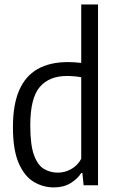

<svg xmlns="http://www.w3.org/2000/svg" viewBox="-20 -828 521 858"><path d="M220.9 9.5Q172.2 9.5 130.5 -15.6Q88.7 -40.7 63.3 -99.6Q37.8 -158.5 37.8 -260.3Q37.8 -359.9 65.6 -424.1Q93.4 -488.4 148.2 -519.5Q203.1 -550.6 283.8 -550.6Q297.8 -550.6 313.5 -549.6Q329.1 -548.7 343 -546.9V-808H418V0H353.7L348.1 -54.8H343.1Q325.9 -28.1 294.8 -9.3Q263.7 9.5 220.9 9.5ZM238.9 -56.5Q269.1 -56.5 297.9 -72.2Q326.6 -87.9 343 -118.4V-482.8Q330.3 -485.2 312.2 -486.9Q294.1 -488.5 278.9 -488.5Q199.8 -488.5 157.6 -439.1Q115.3 -389.8 115.3 -267.6Q115.3 -181.3 131.6 -135.8Q148 -90.3 176 -73.4Q204.1 -56.5 238.9 -56.5Z"/></svg>

Font: Encode Sans Condensed Thin
Style: Regular
Weight: 100
Width: 3
Designer: Multiple Designers
Foundry: Impallari Type
Version: Version 3.002